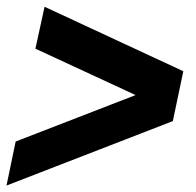

<svg xmlns="http://www.w3.org/2000/svg" viewBox="-21 -582 592 579"><path d="M-1.4 -22.4 26.2 -155.2 461 -323.6 449.4 -266.8 85.8 -435.2 113.4 -561.6 531.8 -367.2 500.2 -216.8Z"/></svg>

Font: Geist
Style: Italic
Weight: 400
Italic angle: -12°
Designer: Basement.studio, Andrés Briganti, Mateo Zaragoza
Foundry: Basement.studio, Vercel, Andrés Briganti, Guido Ferreyra, Mateo Zaragoza
Version: Version 1.500